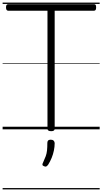

<svg xmlns="http://www.w3.org/2000/svg" viewBox="-20 -989 782 1468"><path d="M371 14Q343 14 343 -5V-907H43Q35 -907 30.5 -913Q26 -919 26 -933Q26 -946 30.5 -951.5Q35 -957 43 -957H698Q707 -957 711 -952Q715 -947 715 -933Q715 -919 711 -913Q707 -907 698 -907H398V-5Q398 5 391.5 9.5Q385 14 371 14ZM317 282Q306 278 304.5 271.5Q303 265 310 252Q322 226 329.5 205.5Q337 185 339.5 161.5Q342 138 342 103Q342 92 348 85.5Q354 79 368 79Q383 79 390.5 87Q398 95 398 106Q398 133 392 162Q386 191 375 218Q364 245 349 269Q342 279 335 283Q328 287 317 282ZM0 449H742V459H0ZM0 -20H742V0H0ZM0 -505H742V-500H0ZM0 -969H742V-959H0Z"/></svg>

Font: Playwrite IT Trad Guides
Style: Regular
Weight: 400
Designer: Veronika Burian, José Scaglione
Foundry: TypeTogether
Version: Version 1.003